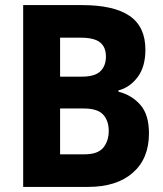

<svg xmlns="http://www.w3.org/2000/svg" viewBox="-20 -734 640 754"><path d="M71 0V-714H302Q427 -714 489 -671.5Q551 -629 551 -539Q551 -471 520 -430.5Q489 -390 445 -379V-374Q497 -361 531 -322.5Q565 -284 565 -210Q565 -111 501.5 -55.5Q438 0 326 0ZM302 -433Q352 -433 374 -454Q396 -475 396 -512Q396 -549 373 -567.5Q350 -586 297 -586H216V-433ZM312 -128Q364 -128 385.5 -154Q407 -180 407 -220Q407 -260 385 -284Q363 -308 308 -308H216V-128Z"/></svg>

Font: Noto Sans Mono ExtraBold
Style: Regular
Weight: 800
Designer: Monotype Design Team
Foundry: Monotype Imaging Inc.
Version: Version 2.014